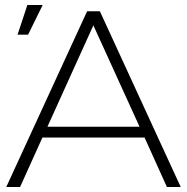

<svg xmlns="http://www.w3.org/2000/svg" viewBox="-20 -745 745 765"><path d="M169 -240H536L352 -644ZM556 -197H149L60 0H5L327 -700H378L700 0H645ZM50 -607 89 -725H150L92 -607Z"/></svg>

Font: Montserrat Z Light
Style: Regular
Weight: 300
Designer: Julieta Ulanovsky
Foundry: Julieta Ulanovsky
Version: Version 8.000